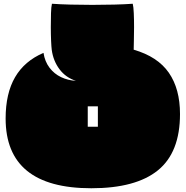

<svg xmlns="http://www.w3.org/2000/svg" viewBox="-20 -969 990 1024"><path d="M467 35Q10 35 10 -337Q10 -471 60.5 -557.5Q111 -644 212 -687Q219 -641 244 -608Q269 -575 306 -557.5Q343 -540 385 -538Q331 -555 297.5 -599.5Q264 -644 256 -703Q254 -718 252.5 -751.5Q251 -785 251 -824.5Q251 -864 252 -898.5Q253 -933 257 -949Q299 -946 355.5 -944.5Q412 -943 472.5 -943Q533 -943 589.5 -944.5Q646 -946 688 -949Q692 -933 693.5 -898.5Q695 -864 695 -824.5Q695 -785 694 -752Q693 -719 693 -704Q821 -667 880.5 -581Q940 -495 940 -361Q940 -156 822 -60.5Q704 35 467 35ZM448 -293H502V-402H448Z"/></svg>

Font: Oi
Style: Regular
Weight: 400
Designer: Kostas Bartsokas, Mohamad Dakak
Foundry: Foundry5
Version: Version 4.000